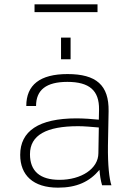

<svg xmlns="http://www.w3.org/2000/svg" viewBox="-20 -853 607 884"><path d="M433 -148C433 -76 354 -25 254 -25C164 -25 118 -65 118 -143C118 -231 194 -272 340 -272C367 -272 401 -269 435 -266ZM73 -140C73 -47 132 11 247 11C333 11 392 -16 438 -71C440 -46 443 -24 450 0H493C483 -29 476 -93 477 -182L480 -341C482 -461 423 -512 291 -512C164 -512 101 -462 101 -365H146C146 -439 193 -476 290 -476C392 -476 437 -436 436 -349L435 -302C407 -305 364 -308 332 -308C158 -308 73 -249 73 -140ZM305 -680H261V-580H305ZM429 -833H139V-797H429Z"/></svg>

Font: Perun ExtraLight
Style: Regular
Weight: 200
Foundry: Copyright (c) Stefan Peev, Context Ltd, 2016
Version: Version 1.089